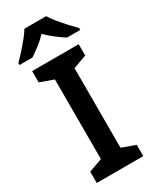

<svg xmlns="http://www.w3.org/2000/svg" viewBox="-245 -999 860 1061"><g transform="rotate(-30 185.0 -469.0)"><path d="M332 0H35V-72L121 -103V-611L35 -642V-714H332V-642L246 -611V-103L332 -72ZM254 -938Q267 -916 289.5 -888.5Q312 -861 336 -835Q360 -809 379 -790V-778H295Q269 -794 239.5 -816.5Q210 -839 183 -866Q157 -839 128.5 -817Q100 -795 74 -778H-9V-790Q10 -809 33.5 -835Q57 -861 79.5 -888.5Q102 -916 115 -938Z"/></g></svg>

Font: Noto Sans New Tai Lue Semibold
Style: Regular
Weight: 400
Designer: Monotype Design Team
Foundry: Monotype Imaging Inc.
Version: Version 2.004; ttfautohint (v1.8.4.7-5d5b)